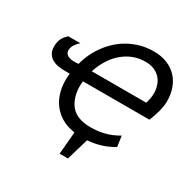

<svg xmlns="http://www.w3.org/2000/svg" viewBox="-184 -848 1181 1192"><g transform="rotate(30 407.0 -252.5)"><path d="M295.9 -293Q294.4 -281.7 293.9 -271Q293.5 -260.3 293.5 -250.5Q294.4 -212.4 305.9 -178.5Q317.4 -144.5 337.9 -120.6Q361.3 -93.8 397 -81.5Q432.6 -69.3 476.1 -69.3Q499 -69.3 522.5 -71.5Q545.9 -73.7 570.3 -79.3Q594.7 -85 620.1 -95.2Q645.5 -105.5 672.9 -121.6L683.6 -45.9Q645.5 -22.5 599.9 -7.6Q554.2 7.3 501 11.2L454.6 168.5H395L408.7 8.3Q320.3 -4.4 266.6 -60.1Q232.9 -94.2 215.6 -142.1Q198.2 -189.9 198.2 -245.1Q198.2 -268.1 201.2 -293H173.8Q148.4 -293 123 -296.4Q97.7 -299.8 77.6 -310.5Q57.6 -321.3 44.9 -340.8Q32.2 -360.4 32.2 -392.1Q32.2 -412.1 36.4 -427.2Q40.5 -442.4 47.1 -453.9Q53.7 -465.3 61.5 -473.9Q69.3 -482.4 77.1 -489.7H163.6Q157.2 -484.4 149.9 -476.6Q142.6 -468.8 136.2 -459.5Q129.9 -450.2 125.5 -439.5Q121.1 -428.7 121.1 -417Q121.1 -408.7 124 -400.6Q127 -392.6 134.3 -386.2Q141.6 -379.9 154.5 -375.7Q167.5 -371.6 187.5 -371.6Q194.8 -371.6 202.1 -372.1Q209.5 -372.6 218.3 -373.5Q228 -412.6 245.8 -450Q263.7 -487.3 288.3 -520.8Q313 -554.2 344.5 -582.5Q376 -610.8 413.6 -631.1Q451.2 -651.4 494.4 -662.8Q537.6 -674.3 585.9 -674.3Q639.2 -674.3 680.7 -657.5Q722.2 -640.6 751 -610.6Q779.8 -580.6 794.9 -538.8Q810.1 -497.1 810.1 -446.8Q810.1 -426.8 806.6 -406.5Q803.2 -386.2 797.9 -366.5Q792.5 -346.7 785.9 -328.1Q779.3 -309.6 772.5 -293ZM702.6 -374.5Q704.6 -380.4 706.8 -389.4Q709 -398.4 710.9 -408.2Q712.9 -418 714.1 -427.7Q715.3 -437.5 715.3 -444.8Q715.3 -476.1 706.5 -502.9Q697.8 -529.8 679.9 -549.8Q662.1 -569.8 635.3 -581.3Q608.4 -592.8 572.8 -592.8Q526.4 -592.8 486.1 -577.1Q445.8 -561.5 412.4 -533Q378.9 -504.4 353.5 -464.1Q328.1 -423.8 312 -374.5Z"/></g></svg>

Font: PT Astra Sans
Style: Italic
Weight: 400
Italic angle: -16°
Designer: A.Korolkova, I. Chaeva
Foundry: ParaType Ltd
Version: Version 1.001; ttfautohint (v1.6)